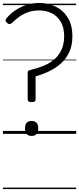

<svg xmlns="http://www.w3.org/2000/svg" viewBox="-20 -910 538 1305"><path d="M195 -216Q181 -216 174.5 -220.5Q168 -225 168 -236V-414Q168 -425 173 -429Q178 -433 188 -435Q231 -445 272 -461Q313 -477 345.5 -503.5Q378 -530 397 -569.5Q416 -609 416 -665Q416 -722 393.5 -761Q371 -800 332.5 -819.5Q294 -839 246 -839Q206 -839 173.5 -828Q141 -817 113.5 -798Q86 -779 63 -755Q54 -747 45.5 -746.5Q37 -746 27 -755Q17 -764 18 -772.5Q19 -781 26 -788Q51 -818 86 -841Q121 -864 162 -877Q203 -890 246 -890Q307 -890 358.5 -865Q410 -840 441 -789.5Q472 -739 472 -663Q472 -601 451 -556Q430 -511 394.5 -479Q359 -447 314 -425.5Q269 -404 222 -391V-235Q222 -224 216 -220Q210 -216 195 -216ZM195 14Q173 14 161.5 1Q150 -12 150 -37Q150 -63 161.5 -75.5Q173 -88 195 -88Q217 -88 228.5 -75.5Q240 -63 240 -37Q240 -12 228.5 1Q217 14 195 14ZM0 365H498V375H0ZM0 -20H498V0H0ZM0 -505H498V-500H0ZM0 -885H498V-875H0Z"/></svg>

Font: Playwrite AT Guides
Style: Regular
Weight: 400
Designer: Veronika Burian, José Scaglione
Foundry: TypeTogether
Version: Version 1.003